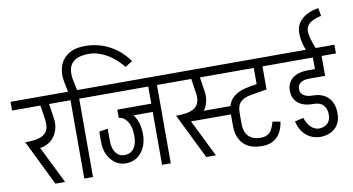

<svg xmlns="http://www.w3.org/2000/svg" viewBox="-111 -1150 2517 1369"><g transform="rotate(-10 1147.5 -465.0)"><path d="M66 -268 37 -328Q102 -328 139 -342Q176 -356 189.5 -386Q203 -416 196 -462H259Q265 -421 256 -386Q247 -351 226 -324.5Q205 -298 174 -283Q143 -268 104 -268ZM189 0 28 -328H97L259 0ZM196 -462 175 -600H238L259 -462ZM-25 -567V-630H350V-567Z M825 -733Q792 -776 751.5 -806.5Q711 -837 668.5 -853.5Q626 -870 586 -870L566 -930Q631 -930 688.5 -910.5Q746 -891 794.5 -854Q843 -817 879 -765ZM394 -615 377 -700 440 -711 460 -615ZM377 -700Q364 -766 381.5 -818Q399 -870 446 -900Q493 -930 566 -930L586 -870Q520 -870 485.5 -849Q451 -828 441.5 -792.5Q432 -757 440 -711ZM398 0V-620H461V0ZM300 -567V-630H559V-567Z M709 -55V-115Q762 -115 785.5 -158.5Q809 -202 799 -280H862Q871 -216 854 -165Q837 -114 799.5 -84.5Q762 -55 709 -55ZM710 -55Q668 -55 634 -78.5Q600 -102 580.5 -143Q561 -184 561 -235H624Q624 -179 647 -147Q670 -115 710 -115ZM561 -234V-311L624 -321V-234ZM799 -280Q795 -310 782.5 -333Q770 -356 752.5 -369.5Q735 -383 715 -383V-432Q753 -432 783 -415.5Q813 -399 834 -365.5Q855 -332 862 -280ZM715 -383V-443H972V-383ZM490 -567V-630H971V-567ZM961 0V-620H1024V0ZM863 -567V-630H1122V-567Z M1372 -567V-630H1524V-567ZM1192 -269V-328H1526V-269ZM1158 -268 1129 -328Q1194 -328 1231 -342Q1268 -356 1281.5 -386Q1295 -416 1288 -462H1351Q1357 -421 1348 -386Q1339 -351 1318 -324.5Q1297 -298 1266 -283Q1235 -268 1196 -268ZM1281 0 1120 -328H1189L1351 0ZM1288 -462 1267 -600H1330L1351 -462ZM1067 -567V-630H1442V-567Z M1417 -567V-630H1927V-567ZM1687 -8V-68Q1718 -68 1737.5 -79Q1757 -90 1769 -112Q1781 -134 1790 -167L1846 -157Q1835 -84 1795 -46Q1755 -8 1687 -8ZM1688 -8Q1598 -8 1552.5 -55.5Q1507 -103 1507 -188H1570Q1570 -151 1583 -124Q1596 -97 1622 -82.5Q1648 -68 1688 -68ZM1507 -187V-271H1570V-187ZM1507 -270Q1507 -347 1547.5 -386.5Q1588 -426 1668 -440V-380Q1616 -370 1593 -344.5Q1570 -319 1570 -270ZM1668 -380V-440L1788 -460V-400ZM1725 -437V-630H1788V-437Z M2113 0Q2050 0 2006.5 -37Q1963 -74 1948 -140L2011 -155Q2025 -110 2052 -85Q2079 -60 2113 -60ZM1877 -567V-630H2320V-567ZM2102 0V-60Q2146 -60 2170 -82.5Q2194 -105 2194 -145H2257Q2257 -77 2216 -38.5Q2175 0 2102 0ZM2096 -240Q2027 -240 1988.5 -272.5Q1950 -305 1950 -363H2016Q2016 -333 2039.5 -316.5Q2063 -300 2106 -300ZM2194 -145Q2194 -192 2168.5 -217Q2143 -242 2096 -240L2106 -300Q2154 -300 2187.5 -281.5Q2221 -263 2239 -228.5Q2257 -194 2257 -145ZM1950 -363Q1950 -419 1990 -451Q2030 -483 2101 -483V-423Q2061 -423 2038.5 -407.5Q2016 -392 2016 -363ZM2101 -423V-483H2216V-423ZM2153 -450V-615H2216V-450Z M2087 -756Q2087 -795 2106.5 -826Q2126 -857 2163 -878Q2200 -899 2252 -907L2262 -849Q2210 -839 2180 -816.5Q2150 -794 2150 -756ZM2124 -606Q2107 -639 2097 -679Q2087 -719 2087 -756H2150Q2150 -736 2159 -702.5Q2168 -669 2184 -630Z"/></g></svg>

Font: Akshar Light
Style: Regular
Weight: 300
Designer: Tall Chai
Foundry: Tall Chai
Version: Version 1.100